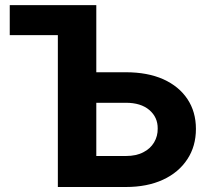

<svg xmlns="http://www.w3.org/2000/svg" viewBox="-20 -748 826 768"><path d="M280.3 -607.4H19V-727.5H280.3ZM310.1 -336.9V-459H483.4Q569.8 -459 632.8 -431.2Q695.8 -402.8 729.7 -351.8Q763.7 -300.8 763.7 -232.4Q763.7 -163.1 729.5 -111.3Q694.8 -58.1 631.8 -29.1Q568.8 0 483.4 0H211.4V-727.5H365.2V-124H483.4Q525.4 -124 553.7 -139.2Q581.5 -153.3 596.4 -178.5Q611.3 -203.6 610.8 -233.9Q611.3 -278.8 577.4 -307.9Q543.5 -336.9 483.4 -336.9Z"/></svg>

Font: Inter Tight Stencil
Style: Bold
Weight: 700
Designer: Rasmus Andersson
Foundry: rsms
Version: Version 3.004;Glyphs 3.1.2 (3151)